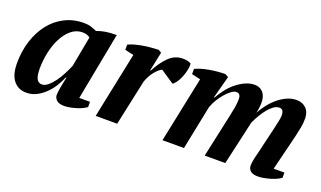

<svg xmlns="http://www.w3.org/2000/svg" viewBox="-60 -838 1966 1175"><g transform="rotate(20 923.5 -250.0)"><path d="M339 -159Q326 -127 306.5 -96.5Q287 -66 262 -42Q237 -18 207 -3Q177 12 142 12Q90 12 59 -26Q28 -64 28 -139Q28 -217 49.5 -284.5Q71 -352 110.5 -402.5Q150 -453 206 -481.5Q262 -510 331 -510Q357 -510 375.5 -504Q394 -498 415 -489Q441 -499 471 -504Q501 -509 543 -509L459 -69H529V-35Q519 -27 502.5 -19Q486 -11 466.5 -5Q447 1 426.5 5Q406 9 388 9Q353 9 338 -6Q323 -21 323 -37Q323 -55 328 -84.5Q333 -114 343 -159ZM215 -68Q234 -68 254.5 -85Q275 -102 293.5 -127.5Q312 -153 327.5 -183.5Q343 -214 354 -240L391 -438Q379 -446 368.5 -449.5Q358 -453 341 -453Q301 -453 269 -426.5Q237 -400 215 -357.5Q193 -315 181.5 -262Q170 -209 170 -156Q170 -110 181 -89Q192 -68 215 -68Z M877 -405Q858 -397 834.5 -369Q811 -341 795 -298L731 0H591L680 -429L623 -442V-476Q640 -484 662.5 -490.5Q685 -497 710.5 -501.5Q736 -506 763 -508.5Q790 -511 815 -512L835 -500L809 -376H813Q843 -434 882 -473Q921 -512 973 -512Q987 -512 1001 -509.5Q1015 -507 1027 -500Q1028 -494 1028 -489Q1028 -473 1023 -451.5Q1018 -430 1009 -408Q1000 -386 988 -369Q976 -352 965 -346Z M1643 -300Q1648 -323 1654 -349.5Q1660 -376 1660 -391Q1660 -410 1653.5 -421Q1647 -432 1630 -432Q1613 -432 1595 -419.5Q1577 -407 1560 -386.5Q1543 -366 1527.5 -340Q1512 -314 1500 -287L1435 0H1301L1362 -281Q1369 -312 1374 -341Q1379 -370 1379 -395Q1379 -432 1351 -432Q1337 -432 1319 -419Q1301 -406 1283 -385.5Q1265 -365 1249 -339Q1233 -313 1224 -286L1166 0H1026L1115 -429L1058 -442V-476Q1074 -484 1097.5 -491Q1121 -498 1147 -502.5Q1173 -507 1200 -509.5Q1227 -512 1250 -512L1271 -500L1232 -354H1236Q1251 -381 1272.5 -409.5Q1294 -438 1321 -460.5Q1348 -483 1379 -497.5Q1410 -512 1442 -512Q1454 -512 1467 -508Q1480 -504 1491.5 -493.5Q1503 -483 1510 -465Q1517 -447 1517 -419Q1517 -405 1514.5 -387Q1512 -369 1508 -354Q1525 -385 1548 -414Q1571 -443 1597.5 -464.5Q1624 -486 1653.5 -499Q1683 -512 1715 -512Q1753 -512 1777 -488Q1801 -464 1801 -422Q1801 -390 1795 -361Q1789 -332 1782 -300L1725 -69H1795V-35Q1785 -27 1767.5 -19Q1750 -11 1730 -5Q1710 1 1689 5Q1668 9 1650 9Q1614 9 1600 -5.5Q1586 -20 1586 -38Q1586 -67 1600 -118Z"/></g></svg>

Font: PTSerif
Style: Bold Italic
Weight: 700
Italic angle: -12°
Designer: A.Korolkova, O.Umpeleva, V.Yefimov
Foundry: ParaType Ltd
Version: Version 1.000W OFL; ttfautohint (v1.2) -l 8 -r 50 -G 200 -x 